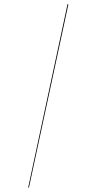

<svg xmlns="http://www.w3.org/2000/svg" viewBox="-20 -814 466 927"><path d="M306.2 -794.4 310.1 -793 119.6 92.3 116.2 90.8Z"/></svg>

Font: Fira Sans Compressed Four
Style: Regular
Weight: 100
Width: 1
Designer: Carrois Corporate & Edenspiekermann AG
Foundry: Carrois Corporate GbR & Edenspiekermann AG
Version: Version 4.203;PS 004.203;hotconv 1.0.88;makeotf.lib2.5.64775